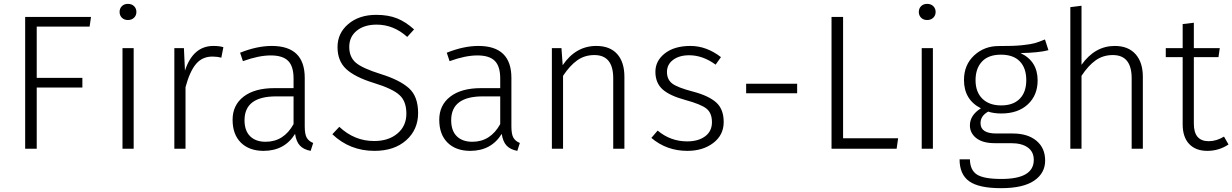

<svg xmlns="http://www.w3.org/2000/svg" viewBox="-20 -773 6406 998"><path d="M170.9 -634.8V-368.2H408.2V-317.9H170.9V0H110.8V-685.1H453.1L445.8 -634.8Z M674.8 0H616.7V-522.9H674.8ZM613.5 -741Q625.5 -752.9 645 -752.9Q664.6 -752.9 676.8 -741Q689 -729 689 -710.9Q689 -692.9 676.8 -680.9Q664.6 -668.9 645 -668.9Q625.5 -668.9 613.5 -680.9Q601.6 -692.9 601.6 -710.9Q601.6 -729 613.5 -741Z M1089.4 -534.2Q1120.1 -534.2 1141.1 -527.8L1130.4 -473.1Q1108.4 -479 1084.5 -479Q1031.2 -479 998.8 -440.4Q966.3 -401.9 944.3 -319.8V0H886.2V-522.9H936L941.4 -405.8Q983.4 -534.2 1089.4 -534.2Z M1360.8 -36.1Q1455.1 -36.1 1505.9 -127.9V-272H1415Q1251 -272 1251 -147.9Q1251 -93.8 1280 -64.9Q1309.1 -36.1 1360.8 -36.1ZM1564 -368.2V-116.2Q1564 -75.2 1574.5 -57.1Q1585 -39.1 1607.9 -29.8L1594.7 11.2Q1558.6 4.4 1539.3 -15.9Q1520 -36.1 1513.7 -77.1Q1459.5 10.7 1350.6 11.2Q1275.4 11.2 1232.2 -31.5Q1189 -74.2 1189 -150.4Q1189 -226.6 1246.3 -270.8Q1303.7 -314.9 1405.8 -314.9H1505.9V-365.2Q1505.9 -428.2 1477.8 -456.5Q1449.7 -484.9 1387.2 -484.9Q1324.7 -484.9 1242.7 -455.1L1228 -499Q1315.9 -534.2 1392.6 -534.2Q1564 -534.2 1564 -368.2Z M1935.5 -695.8Q1998.5 -695.8 2043.9 -677.5Q2089.4 -659.2 2132.3 -620.1L2096.7 -581.1Q2025.9 -645 1937.5 -645Q1873.5 -645 1834.5 -613.5Q1795.4 -582 1795.4 -529.3Q1795.4 -476.6 1829.3 -447.3Q1863.3 -418 1960.4 -387.7Q2057.6 -357.4 2105.5 -314.7Q2153.3 -272 2153.3 -185.5Q2153.3 -99.1 2091.3 -43.9Q2029.3 11.2 1926.3 11.2Q1798.3 11.2 1707.5 -75.2L1743.7 -113.8Q1822.8 -39.6 1925.3 -40Q1999.5 -40 2045.9 -79.1Q2092.3 -118.2 2092.3 -182.1Q2092.3 -246.1 2057.1 -278.3Q2022 -311.5 1923.3 -341.8Q1824.7 -372.1 1779.5 -414.1Q1734.4 -456.1 1734.4 -528.3Q1734.4 -600.6 1790.5 -648.2Q1846.7 -695.8 1935.5 -695.8Z M2435.1 -36.1Q2529.3 -36.1 2580.1 -127.9V-272H2489.3Q2325.2 -272 2325.2 -147.9Q2325.2 -93.8 2354.2 -64.9Q2383.3 -36.1 2435.1 -36.1ZM2638.2 -368.2V-116.2Q2638.2 -75.2 2648.7 -57.1Q2659.2 -39.1 2682.1 -29.8L2668.9 11.2Q2632.8 4.4 2613.5 -15.9Q2594.2 -36.1 2587.9 -77.1Q2533.7 10.7 2424.8 11.2Q2349.6 11.2 2306.4 -31.5Q2263.2 -74.2 2263.2 -150.4Q2263.2 -226.6 2320.6 -270.8Q2377.9 -314.9 2480 -314.9H2580.1V-365.2Q2580.1 -428.2 2552 -456.5Q2523.9 -484.9 2461.4 -484.9Q2398.9 -484.9 2316.9 -455.1L2302.2 -499Q2390.1 -534.2 2466.8 -534.2Q2638.2 -534.2 2638.2 -368.2Z M3079.6 -534.2Q3150.4 -534.2 3188 -492.2Q3225.6 -450.2 3225.6 -374V0H3167.5V-366.2Q3167.5 -487.3 3068.8 -486.8Q3019 -486.8 2980.5 -459.5Q2941.9 -432.1 2906.7 -378.9V0H2848.6V-522.9H2898.4L2904.8 -434.1Q2972.7 -534.2 3079.6 -534.2Z M3727.5 -476.1 3699.7 -437Q3632.8 -485.8 3562.5 -485.8Q3510.7 -485.8 3478.8 -461.9Q3446.8 -438 3446.8 -398.9Q3446.8 -359.9 3474.1 -338.9Q3501.5 -317.9 3582 -296.9Q3662.6 -275.9 3702.1 -241Q3741.7 -206.1 3741.7 -138.7Q3741.7 -71.3 3687.7 -30Q3633.8 11.2 3552.7 11.2Q3444.8 11.2 3365.7 -56.2L3398.4 -94.2Q3465.3 -38.1 3551.8 -38.1Q3609.9 -38.1 3645.3 -64.5Q3680.7 -90.8 3680.7 -137.9Q3680.7 -185.1 3652.6 -208Q3624.5 -231 3542 -253.4Q3459.5 -275.9 3423.1 -309.3Q3386.7 -342.8 3386.7 -399.9Q3386.7 -457 3436 -495.6Q3485.4 -534.2 3568.8 -534.2Q3652.3 -534.2 3727.5 -476.1Z M3858.4 -337.9H4123.5V-288.1H3858.4Z M4362.3 -54.2H4648.4L4640.6 0H4302.2V-685.1H4362.3Z M4829.1 0H4771V-522.9H4829.1ZM4767.8 -741Q4779.8 -752.9 4799.3 -752.9Q4818.8 -752.9 4831.1 -741Q4843.3 -729 4843.3 -710.9Q4843.3 -692.9 4831.1 -680.9Q4818.8 -668.9 4799.3 -668.9Q4779.8 -668.9 4767.8 -680.9Q4755.9 -692.9 4755.9 -710.9Q4755.9 -729 4767.8 -741Z M5281 -453.9Q5247.6 -488.8 5182.6 -488.8Q5117.7 -488.8 5084.2 -452.9Q5050.8 -417 5050.8 -356Q5050.8 -294.9 5086.2 -260Q5121.6 -225.1 5184.1 -225.1Q5246.6 -225.1 5280.5 -259.5Q5314.5 -293.9 5314.5 -356.4Q5314.5 -418.9 5281 -453.9ZM5373.5 -355Q5373.5 -277.8 5322.5 -230.5Q5271.5 -183.1 5184.6 -183.1Q5145.5 -183.1 5116.7 -192.9Q5076.7 -170.9 5076.7 -132.8Q5076.7 -78.6 5159.7 -79.1H5244.6Q5321.8 -79.1 5367.2 -41.5Q5412.6 -3.9 5412.6 61.5Q5412.6 127 5355.5 166Q5298.3 205.1 5183.3 205.1Q5068.4 205.1 5018.1 169.4Q4967.8 133.8 4967.8 55.2H5021.5Q5022.5 111.3 5058.1 134.3Q5093.8 157.2 5185.5 157.2Q5353.5 157.2 5353.5 58.1Q5353.5 16.1 5322.5 -6.3Q5291.5 -28.8 5235.4 -28.8H5150.4Q5088.4 -28.8 5054.9 -54.9Q5021.5 -81.1 5021.5 -121.1Q5021.5 -174.3 5078.6 -210Q4990.7 -254.9 4990.7 -356.9Q4990.7 -436 5043.7 -485.1Q5096.7 -534.2 5172.6 -533.7Q5248.5 -533.2 5293.9 -538.1Q5339.4 -543 5359.4 -548.8Q5379.4 -554.7 5411.6 -567.9L5429.7 -512.2Q5381.8 -499 5284.7 -497.1Q5373.5 -455.1 5373.5 -355Z M5774.4 -534.2Q5844.2 -534.2 5882.3 -491.7Q5920.4 -449.2 5920.4 -374V0H5862.3V-366.2Q5862.3 -487.3 5763.7 -486.8Q5713.9 -486.8 5675.3 -459.5Q5636.7 -432.1 5601.6 -378.9V0H5543.5V-735.8L5601.6 -743.2V-436Q5671.4 -534.2 5774.4 -534.2Z M6127.4 -127V-476.1H6039.6V-522.9H6127.4V-647.9L6185.5 -654.8V-522.9H6320.3L6313.5 -476.1H6185.5V-129.9Q6185.5 -39.1 6262.7 -39.1Q6303.2 -39.1 6342.3 -63L6365.7 -22Q6315.9 11.2 6255.6 11.2Q6195.3 11.2 6161.4 -24.4Q6127.4 -60.1 6127.4 -127Z"/></svg>

Font: FiraSans-Light
Style: Regular
Weight: 300
Designer: Carrois Corporate & Edenspiekermann AG
Foundry: Carrois Corporate GbR & Edenspiekermann AG
Version: Version 3.106;PS 003.106;hotconv 1.0.70;makeotf.lib2.5.58329